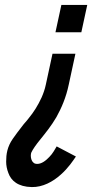

<svg xmlns="http://www.w3.org/2000/svg" viewBox="-20 -567 374 779"><path d="M310 -436H205L229 -547H334ZM286 -349 259 -224C248 -171 229 -128 209 -92C188 -56 165 -28 145 -3C126 20 113 39 107 52C106 55 105 59 105 64C105 73 107 85 115 92C118 96 124 98 131 98C148 98 165 86 180 70C187 63 193 55 198 47C203 39 207 32 210 27L288 68C277 84 257 115 226 142C195 170 153 193 109 192C53 191 25 166 14 135C8 120 5 104 5 89C5 59 9 29 32 -4C43 -20 56 -37 70 -55C74 -60 78 -66 83 -71C88 -76 92 -82 97 -88C116 -111 134 -139 149 -172C156 -188 162 -205 166 -224L193 -349Z"/></svg>

Font: League Gothic Italic
Style: Regular
Weight: 400
Designer: Tyler Finck
Foundry: The League of Moveable Type
Version: Version 1.001;PS 001.001;hotconv 1.0.56;makeotf.lib2.0.21325